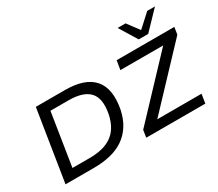

<svg xmlns="http://www.w3.org/2000/svg" viewBox="-158 -1296 1880 1652"><g transform="rotate(-30 782.0 -470.5)"><path d="M76 0 188 -705H477Q677 -705 760.5 -607.5Q844 -510 807 -318Q789 -234 750 -173.5Q711 -113 654 -74.5Q597 -36 522.5 -18Q448 0 358 0ZM198 -92H368Q435 -92 489.5 -105Q544 -118 586 -146.5Q628 -175 656.5 -222Q685 -269 699 -336Q727 -480 666.5 -546.5Q606 -613 459 -613H280ZM878 0 889 -72 1442 -658 1447 -615H976L991 -705H1564L1553 -634L1000 -48L995 -90H1479L1465 0ZM1245 -765 1137 -941H1216L1303 -824L1431 -941H1508L1339 -765Z"/></g></svg>

Font: Nunito Sans 7pt SemiExpanded Medium
Style: Italic
Weight: 500
Width: 6
Italic angle: -9°
Designer: Vernon Adams
Foundry: Vernon Adams
Version: Version 3.101;gftools[0.9.27]